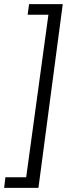

<svg xmlns="http://www.w3.org/2000/svg" viewBox="-54 -743 378 924"><path d="M-34 161H131L248 -723H86L79 -672H179L72 110H-28Z"/></svg>

Font: United Sans Light
Style: Italic
Weight: 300
Italic angle: -8°
Designer: Pablo Impallari, Rodrigo Fuenzalida (Modified by Dan O. Williams)
Version: Version 1.000;PS 001.000;hotconv 1.0.88;makeotf.lib2.5.64775